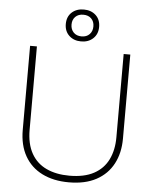

<svg xmlns="http://www.w3.org/2000/svg" viewBox="-62 -1007 848 1067"><g transform="rotate(5 361.5 -474.0)"><path d="M362 8Q276 8 213 -23.5Q150 -55 116 -115Q82 -175 82 -260V-729H120V-264Q120 -185 149.5 -132.5Q179 -80 233.5 -54.5Q288 -29 362 -29Q445 -29 498.5 -58Q552 -87 578 -140Q604 -193 604 -264V-729H641V-260Q641 -180 609 -119.5Q577 -59 515 -25.5Q453 8 362 8ZM362 -778Q321 -778 295 -802.5Q269 -827 269 -867Q269 -908 295 -932Q321 -956 362 -956Q403 -956 429 -932Q455 -908 455 -867Q455 -827 429 -802.5Q403 -778 362 -778ZM362 -806Q390 -806 406.5 -823Q423 -840 423 -867Q423 -894 406.5 -910.5Q390 -927 362 -927Q334 -927 317.5 -910.5Q301 -894 301 -867Q301 -840 317.5 -823Q334 -806 362 -806Z"/></g></svg>

Font: Mona Sans ExtraLight
Style: Regular
Weight: 200
Designer: Deni Anggara
Foundry: GitHub
Version: Version 2.000